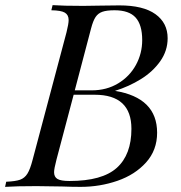

<svg xmlns="http://www.w3.org/2000/svg" viewBox="-53 -728 705 748"><path d="M559.1 -210.9Q559.1 -143.1 516.1 -95.2Q473.1 -47.4 404.8 -23.7Q336.4 0 261.2 0Q227.1 0 188 -1.5Q98.6 -2.9 88.9 -2.9Q9.3 -2.9 -33.2 0L-28.8 -20Q7.3 -21.5 25.1 -27.8Q43 -34.2 53.7 -51.3Q64.5 -68.4 74.2 -106L206.1 -602.1Q214.4 -635.3 214.4 -649.9Q214.4 -669.9 199.7 -678.7Q185.1 -687.5 147 -688L151.9 -708Q192.9 -705.1 271 -705.1Q292.5 -705.1 338.4 -706.1Q386.2 -707 412.1 -707Q504.9 -707 552.5 -672.9Q600.1 -638.7 600.1 -579.1Q600.1 -530.3 571.3 -489.5Q542.5 -448.7 496.1 -419.9Q449.7 -391.1 395 -374Q559.1 -347.2 559.1 -210.9ZM304.2 -376Q362.3 -376 407.2 -403.1Q452.1 -430.2 476.6 -475.1Q501 -520 501 -571.8Q501 -631.3 475.3 -659.7Q449.7 -688 393.1 -688Q362.8 -688 345.9 -682.1Q329.1 -676.3 319.3 -661.6Q309.6 -647 301.8 -617.2L238.3 -376ZM459 -226.1Q459 -358.9 315.9 -358.9H233.9L167 -106Q157.7 -70.3 157.7 -57.1Q157.7 -38.6 170.9 -30.8Q184.1 -22.9 217.8 -22.9Q345.2 -22.9 402.1 -74.2Q459 -125.5 459 -226.1Z"/></svg>

Font: TypoPRO Playfair Display
Style: Italic
Weight: 400
Italic angle: -14°
Designer: Claus Eggers Sørensen
Foundry: Claus Eggers Sørensen
Version: Version 1.004;PS 001.004;hotconv 1.0.70;makeotf.lib2.5.58329